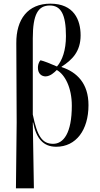

<svg xmlns="http://www.w3.org/2000/svg" viewBox="-20 -791 544 1048"><path d="M67 237H165L159 -122H161C178 -35 216 10 287 10C395 10 463 -81 463 -217C463 -335 401 -397 316 -425V-427C374 -464 420 -510 420 -598C420 -682 384 -771 255 -771C132 -771 68 -686 69 -555L71 -123ZM270 -6C210 -6 183 -48 159 -166V-582C159 -713 188 -761 252 -761C312 -761 340 -713 340 -594C340 -517 320 -461 291 -428C255 -444 219 -458 201 -462C189 -449 187 -432 187 -421C187 -389 207 -374 229 -374C255 -375 276 -395 290 -409C334 -384 372 -314 372 -214C372 -63 326 -6 270 -6Z"/></svg>

Font: Noto Serif Display Condensed
Style: Regular
Weight: 400
Width: 3
Designer: Monotype Design Team
Foundry: Monotype Imaging Inc.
Version: Version 2.009